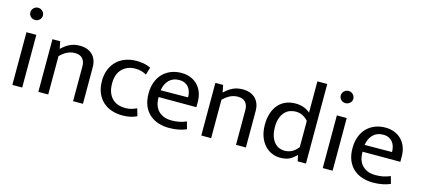

<svg xmlns="http://www.w3.org/2000/svg" viewBox="-58 -1178 3635 1655"><g transform="rotate(15 1760.0 -350.5)"><path d="M82 0V-470H170V0ZM126 -591Q103 -591 86.5 -606.5Q70 -622 70 -645Q70 -668 86.5 -684Q103 -700 126 -700Q148 -700 165 -684Q182 -668 182 -645Q182 -622 165 -606.5Q148 -591 126 -591Z M402 0H314V-470H383L396 -405Q431 -440 469.5 -458.5Q508 -477 558 -477Q630 -477 671 -436.5Q712 -396 712 -324V0H624V-311Q624 -354 601.5 -379.5Q579 -405 533 -405Q463 -405 402 -342Z M1071 -59Q1103 -59 1127 -66Q1151 -73 1174 -84L1193 -18Q1139 9 1064 9Q1013 9 968.5 -6Q924 -21 890.5 -51.5Q857 -82 838 -127.5Q819 -173 819 -234Q819 -290 837 -335Q855 -380 887 -411.5Q919 -443 964 -460Q1009 -477 1063 -477Q1094 -477 1123.5 -472.5Q1153 -468 1191 -451L1171 -384Q1125 -410 1072 -410Q999 -410 954 -364.5Q909 -319 909 -237Q909 -186 923 -152Q937 -118 960 -97.5Q983 -77 1012 -68Q1041 -59 1071 -59Z M1664 -225H1327V-221Q1327 -143 1369.5 -101Q1412 -59 1485 -59Q1523 -59 1552.5 -65Q1582 -71 1617 -85L1635 -20Q1606 -7 1566.5 1Q1527 9 1482 9Q1431 9 1386.5 -5Q1342 -19 1308 -48.5Q1274 -78 1254.5 -124Q1235 -170 1235 -234Q1235 -289 1251.5 -334Q1268 -379 1298 -410.5Q1328 -442 1370.5 -459.5Q1413 -477 1466 -477Q1511 -477 1547.5 -462Q1584 -447 1610 -420Q1636 -393 1650 -355Q1664 -317 1664 -271ZM1573 -288Q1573 -314 1566.5 -336.5Q1560 -359 1546.5 -376Q1533 -393 1512 -403Q1491 -413 1461 -413Q1406 -413 1371.5 -378Q1337 -343 1329 -286Z M1856 0H1768V-470H1837L1850 -405Q1885 -440 1923.5 -458.5Q1962 -477 2012 -477Q2084 -477 2125 -436.5Q2166 -396 2166 -324V0H2078V-311Q2078 -354 2055.5 -379.5Q2033 -405 1987 -405Q1917 -405 1856 -342Z M2614 -710H2702V0H2628L2617 -52H2614Q2583 -20 2551.5 -5.5Q2520 9 2472 9Q2434 9 2398.5 -6Q2363 -21 2335 -51Q2307 -81 2290 -126.5Q2273 -172 2273 -234Q2273 -289 2287.5 -334Q2302 -379 2329 -411Q2356 -443 2395 -460Q2434 -477 2484 -477Q2521 -477 2554.5 -465.5Q2588 -454 2614 -431ZM2614 -357Q2567 -410 2503 -410Q2476 -410 2450.5 -400.5Q2425 -391 2405.5 -370Q2386 -349 2374 -316Q2362 -283 2362 -237Q2362 -189 2373 -155.5Q2384 -122 2402.5 -100.5Q2421 -79 2444.5 -69Q2468 -59 2492 -59Q2567 -59 2614 -124Z M2852 0V-470H2940V0ZM2896 -591Q2873 -591 2856.5 -606.5Q2840 -622 2840 -645Q2840 -668 2856.5 -684Q2873 -700 2896 -700Q2918 -700 2935 -684Q2952 -668 2952 -645Q2952 -622 2935 -606.5Q2918 -591 2896 -591Z M3484 -225H3147V-221Q3147 -143 3189.5 -101Q3232 -59 3305 -59Q3343 -59 3372.5 -65Q3402 -71 3437 -85L3455 -20Q3426 -7 3386.5 1Q3347 9 3302 9Q3251 9 3206.5 -5Q3162 -19 3128 -48.5Q3094 -78 3074.5 -124Q3055 -170 3055 -234Q3055 -289 3071.5 -334Q3088 -379 3118 -410.5Q3148 -442 3190.5 -459.5Q3233 -477 3286 -477Q3331 -477 3367.5 -462Q3404 -447 3430 -420Q3456 -393 3470 -355Q3484 -317 3484 -271ZM3393 -288Q3393 -314 3386.5 -336.5Q3380 -359 3366.5 -376Q3353 -393 3332 -403Q3311 -413 3281 -413Q3226 -413 3191.5 -378Q3157 -343 3149 -286Z"/></g></svg>

Font: Mukta Malar
Style: Regular
Weight: 400
Designer: Aadarsh Rajan, Girish Dalvi, Yashodeep Gholap
Foundry: Ek Type
Version: Version 2.538;PS 1.000;hotconv 16.6.51;makeotf.lib2.5.65220;